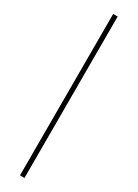

<svg xmlns="http://www.w3.org/2000/svg" viewBox="-232 -795 638 890"><g transform="rotate(30 87.5 -350.0)"><path d="M75 -782H99V82H75Z"/></g></svg>

Font: Phudu Light Light
Style: Regular
Weight: 300
Version: Version 1.005;gftools[0.9.23]